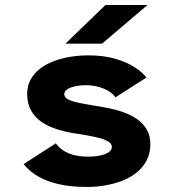

<svg xmlns="http://www.w3.org/2000/svg" viewBox="-20 -732 690 763"><path d="M325.5 11Q265.5 11 217.5 0.8Q169.5 -9.5 133.5 -29.8Q97.5 -50 74 -80L202 -162.5Q211.5 -149 224.5 -139Q237.5 -129 253.8 -122.2Q270 -115.5 289.5 -112.5Q309 -109.5 331 -109.5Q349.5 -109.5 366.5 -112Q383.5 -114.5 396.5 -119.2Q409.5 -124 417 -131.2Q424.5 -138.5 424.5 -148.5Q424.5 -161.5 408.2 -170.8Q392 -180 360 -187.2Q328 -194.5 280 -201.5Q243.5 -207 209 -217.5Q174.5 -228 147.2 -246Q120 -264 104 -291.8Q88 -319.5 88 -358.5Q88 -391 101.8 -416Q115.5 -441 139.2 -459.2Q163 -477.5 194.5 -489.2Q226 -501 261 -506.5Q296 -512 331.5 -512Q391 -512 437 -498.8Q483 -485.5 514.5 -465.2Q546 -445 562 -424L438.5 -345Q432 -355.5 420.5 -364.2Q409 -373 393.2 -379.5Q377.5 -386 359.5 -389.8Q341.5 -393.5 321.5 -393.5Q305.5 -393.5 290.2 -391.2Q275 -389 262.8 -384.8Q250.5 -380.5 243 -373.8Q235.5 -367 235.5 -357.5Q235.5 -345 250 -337.2Q264.5 -329.5 290.8 -324Q317 -318.5 353 -312.5Q379.5 -308.5 410.2 -302.5Q441 -296.5 470.5 -286Q500 -275.5 524 -259Q548 -242.5 562.8 -218Q577.5 -193.5 577.5 -159Q577.5 -123.5 563.5 -96Q549.5 -68.5 525.2 -48.2Q501 -28 468.8 -15Q436.5 -2 400 4.5Q363.5 11 325.5 11ZM385.5 -558.5H240L399 -712H566Z"/></svg>

Font: Trispace Thin
Style: Bold
Weight: 700
Version: Version 1.210